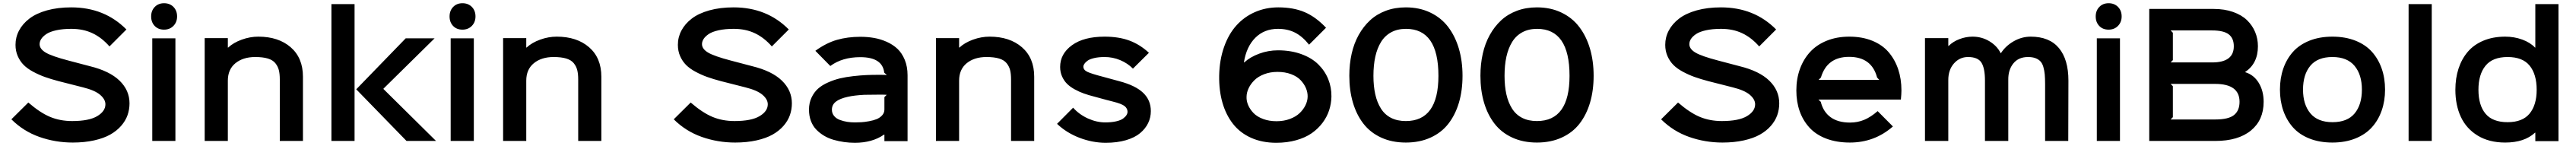

<svg xmlns="http://www.w3.org/2000/svg" viewBox="-20 -865 15813 896"><path d="M774.9 -231Q774.9 -192.9 762.7 -158.2Q750.5 -123.5 723.4 -92.5Q696.3 -61.5 656.5 -39.1Q616.7 -16.6 557.6 -3.4Q498.5 9.8 426.8 9.8Q319.8 9.8 221.9 -24.7Q124 -59.1 49.8 -132.8L153.8 -235.8Q226.6 -172.9 287.8 -147.5Q349.1 -122.1 422.9 -122.1Q525.9 -122.1 576.4 -152.1Q627 -182.1 627 -225.1Q627 -255.4 594.5 -283.2Q562 -311 488.8 -329.1Q480 -331.5 414.1 -348.1Q348.1 -364.7 338.9 -367.2Q291 -379.9 254.9 -392.8Q218.8 -405.8 183.3 -424.8Q147.9 -443.8 125.5 -466.3Q103 -488.8 89.1 -520.3Q75.2 -551.8 75.2 -589.8Q75.2 -636.7 96.9 -677.7Q118.7 -718.8 160.2 -750.7Q201.7 -782.7 267.8 -801.3Q334 -819.8 417 -819.8Q621.6 -819.8 755.9 -684.1L651.9 -580.1Q604.5 -634.3 547.6 -661.1Q490.7 -688 418 -688Q364.7 -688 325.2 -679.2Q285.6 -670.4 264.4 -656Q243.2 -641.6 233.2 -626Q223.1 -610.4 223.1 -594.2Q223.1 -564.5 260.7 -542.2Q298.3 -520 400.9 -493.2Q430.7 -484.9 530.8 -459Q652.8 -429.2 713.9 -369.9Q774.9 -310.5 774.9 -231Z M1056.6 -629.9V0H914.6V-629.9ZM1066.9 -764.2Q1066.9 -729 1044.4 -706.1Q1022 -683.1 986.8 -683.1Q951.2 -683.1 929.4 -705.8Q907.7 -728.5 907.7 -764.2Q907.7 -799.3 929.7 -822.3Q951.7 -845.2 986.8 -845.2Q1022.5 -845.2 1044.7 -822.5Q1066.9 -799.8 1066.9 -764.2Z M1839.4 -394V0H1697.3V-377.9Q1697.3 -411.6 1691.4 -434.8Q1685.5 -458 1669.9 -477.3Q1654.3 -496.6 1623.8 -505.9Q1593.3 -515.1 1546.4 -515.1Q1471.7 -515.1 1425 -477.1Q1378.4 -439 1378.4 -370.1V0H1236.3V-630.9H1378.4V-573.2H1380.4Q1413.1 -603.5 1463.9 -621.8Q1514.6 -640.1 1565.4 -640.1Q1689 -640.1 1764.2 -575Q1839.4 -509.8 1839.4 -394Z M2156.2 -839.8V0H2014.2V-839.8ZM2333.5 -318.8 2656.2 0H2475.1L2166.5 -316.9L2470.2 -629.9H2647.5L2333.5 -320.8Z M2888.2 -629.9V0H2746.1V-629.9ZM2898.4 -764.2Q2898.4 -729 2876 -706.1Q2853.5 -683.1 2818.4 -683.1Q2782.7 -683.1 2761 -705.8Q2739.3 -728.5 2739.3 -764.2Q2739.3 -799.3 2761.2 -822.3Q2783.2 -845.2 2818.4 -845.2Q2854 -845.2 2876.2 -822.5Q2898.4 -799.8 2898.4 -764.2Z M3670.9 -394V0H3528.8V-377.9Q3528.8 -411.6 3522.9 -434.8Q3517.1 -458 3501.5 -477.3Q3485.8 -496.6 3455.3 -505.9Q3424.8 -515.1 3377.9 -515.1Q3303.2 -515.1 3256.6 -477.1Q3210 -439 3210 -370.1V0H3067.9V-630.9H3210V-573.2H3211.9Q3244.6 -603.5 3295.4 -621.8Q3346.2 -640.1 3397 -640.1Q3520.5 -640.1 3595.7 -575Q3670.9 -509.8 3670.9 -394Z M4840.3 -231Q4840.3 -192.9 4828.1 -158.2Q4815.9 -123.5 4788.8 -92.5Q4761.7 -61.5 4721.9 -39.1Q4682.1 -16.6 4623 -3.4Q4564 9.8 4492.2 9.8Q4385.3 9.8 4287.4 -24.7Q4189.5 -59.1 4115.2 -132.8L4219.2 -235.8Q4292 -172.9 4353.3 -147.5Q4414.6 -122.1 4488.3 -122.1Q4591.3 -122.1 4641.8 -152.1Q4692.4 -182.1 4692.4 -225.1Q4692.4 -255.4 4659.9 -283.2Q4627.4 -311 4554.2 -329.1Q4545.4 -331.5 4479.5 -348.1Q4413.6 -364.7 4404.3 -367.2Q4356.4 -379.9 4320.3 -392.8Q4284.2 -405.8 4248.8 -424.8Q4213.4 -443.8 4190.9 -466.3Q4168.5 -488.8 4154.5 -520.3Q4140.6 -551.8 4140.6 -589.8Q4140.6 -636.7 4162.4 -677.7Q4184.1 -718.8 4225.6 -750.7Q4267.1 -782.7 4333.3 -801.3Q4399.4 -819.8 4482.4 -819.8Q4687 -819.8 4821.3 -684.1L4717.3 -580.1Q4669.9 -634.3 4613 -661.1Q4556.2 -688 4483.4 -688Q4430.2 -688 4390.6 -679.2Q4351.1 -670.4 4329.8 -656Q4308.6 -641.6 4298.6 -626Q4288.6 -610.4 4288.6 -594.2Q4288.6 -564.5 4326.2 -542.2Q4363.8 -520 4466.3 -493.2Q4496.1 -484.9 4596.2 -459Q4718.3 -429.2 4779.3 -369.9Q4840.3 -310.5 4840.3 -231Z M5408.2 -269 5422.4 -283.2Q5412.6 -284.2 5378.9 -284.2Q5318.4 -284.2 5284.2 -283.2Q5222.7 -279.8 5184.1 -271Q5134.8 -260.3 5110.4 -241.2Q5085.9 -222.2 5085.9 -191.9Q5085.9 -169.4 5099.6 -153.1Q5113.3 -136.7 5135.7 -128.7Q5158.2 -120.6 5180.4 -117.2Q5202.6 -113.8 5227.1 -113.8Q5247.6 -113.8 5267.3 -115Q5287.1 -116.2 5314.2 -121.1Q5341.3 -126 5360.8 -134Q5380.4 -142.1 5394.3 -157.2Q5408.2 -172.4 5408.2 -192.9ZM5550.3 -402.8V1H5408.2V-39.1H5406.2Q5334 11.2 5227.1 11.2Q5193.4 11.2 5161.4 6.8Q5129.4 2.4 5096.9 -6.8Q5064.5 -16.1 5037.6 -32.2Q5010.7 -48.3 4989.7 -70.1Q4968.8 -91.8 4957 -123Q4945.3 -154.3 4945.3 -191.9Q4945.3 -232.9 4960.9 -266.1Q4976.6 -299.3 5001 -321Q5025.4 -342.8 5062.5 -359.1Q5099.6 -375.5 5135.5 -384Q5171.4 -392.6 5217 -397.7Q5262.7 -402.8 5297.1 -404.3Q5331.5 -405.8 5373 -405.8Q5411.1 -405.8 5423.3 -404.8L5407.2 -418.9Q5396.5 -514.2 5260.3 -514.2Q5149.4 -514.2 5076.2 -460L4984.4 -553.2Q5051.3 -601.6 5116.9 -620.4Q5182.6 -639.2 5260.3 -639.2Q5304.2 -639.2 5344 -632.3Q5383.8 -625.5 5422.4 -608.4Q5460.9 -591.3 5488.5 -565.2Q5516.1 -539.1 5533.2 -497.6Q5550.3 -456.1 5550.3 -402.8Z M6327.6 -394V0H6185.5V-377.9Q6185.5 -411.6 6179.7 -434.8Q6173.8 -458 6158.2 -477.3Q6142.6 -496.6 6112.1 -505.9Q6081.5 -515.1 6034.7 -515.1Q5960 -515.1 5913.3 -477.1Q5866.7 -439 5866.7 -370.1V0H5724.6V-630.9H5866.7V-573.2H5868.7Q5901.4 -603.5 5952.1 -621.8Q6002.9 -640.1 6053.7 -640.1Q6177.2 -640.1 6252.4 -575Q6327.6 -509.8 6327.6 -394Z M7043.5 -183.1Q7043.5 -144 7026.9 -109.6Q7010.3 -75.2 6977.5 -47.9Q6944.8 -20.5 6890.6 -4.6Q6836.4 11.2 6766.6 11.2Q6685.5 11.2 6605.7 -19.3Q6525.9 -49.8 6467.8 -105L6566.4 -204.1Q6604 -162.1 6657.5 -137.9Q6710.9 -113.8 6763.7 -113.8Q6802.2 -113.8 6830.8 -120.4Q6859.4 -127 6873.5 -137.7Q6887.7 -148.4 6894 -158.7Q6900.4 -168.9 6900.4 -179.2Q6900.4 -198.7 6883.1 -213.4Q6865.7 -228 6808.6 -242.2Q6789.1 -246.6 6696.8 -272Q6660.6 -281.2 6632.3 -291.3Q6604 -301.3 6575.7 -316.9Q6547.4 -332.5 6528.8 -351.1Q6510.3 -369.6 6498.5 -396Q6486.8 -422.4 6486.8 -454.1Q6486.8 -534.7 6559.3 -587.4Q6631.8 -640.1 6759.8 -640.1Q6846.7 -640.1 6911.9 -616Q6977.1 -591.8 7031.7 -541L6933.6 -443.8Q6900.9 -477.1 6855.2 -496.1Q6809.6 -515.1 6759.8 -515.1Q6722.7 -515.1 6695.1 -508.5Q6667.5 -502 6654.3 -491.9Q6641.1 -481.9 6635.3 -472.9Q6629.4 -463.9 6629.4 -456.1Q6629.4 -435.5 6654.5 -423.8Q6679.7 -412.1 6749.5 -394Q6847.7 -367.2 6851.6 -366.2Q6949.2 -340.3 6996.3 -295.4Q7043.5 -250.5 7043.5 -183.1Z M8005.9 -272Q8006.3 -298.3 7995.4 -324.2Q7984.4 -350.1 7963.1 -372.8Q7941.9 -395.5 7904.8 -409.7Q7867.7 -423.8 7820.8 -423.8Q7776.4 -423.8 7739.3 -409.7Q7702.1 -395.5 7679.2 -372.8Q7656.2 -350.1 7643.8 -323.7Q7631.3 -297.4 7630.9 -271Q7629.9 -245.1 7641.1 -219.2Q7652.3 -193.4 7673.8 -171.1Q7695.3 -148.9 7732.2 -135Q7769 -121.1 7814.9 -121.1Q7859.4 -121.1 7896.2 -134.8Q7933.1 -148.4 7956.3 -170.4Q7979.5 -192.4 7992.4 -218.8Q8005.4 -245.1 8005.9 -272ZM8151.9 -272Q8150.9 -228.5 8137.7 -188Q8124.5 -147.5 8097.2 -111.1Q8069.8 -74.7 8031 -47.6Q7992.2 -20.5 7936 -4.6Q7879.9 11.2 7813.5 11.2Q7726.6 11.2 7658.7 -19.3Q7590.8 -49.8 7547.6 -105Q7504.4 -160.2 7482.9 -235.1Q7461.4 -310.1 7462.9 -400.9Q7464.8 -497.1 7492.7 -576.2Q7520.5 -655.3 7568.4 -708.5Q7616.2 -761.7 7682.4 -790.8Q7748.5 -819.8 7825.7 -819.8Q7918.9 -819.8 7987.5 -790.5Q8056.2 -761.2 8118.7 -694.8L8014.6 -590.8Q7973.6 -642.1 7928.2 -665Q7882.8 -688 7823.7 -688Q7739.7 -688 7684.8 -633.3Q7629.9 -578.6 7614.7 -481.9H7616.7Q7652.8 -515.1 7708.5 -535.6Q7764.2 -556.2 7823.7 -556.2Q7902.8 -556.2 7966.8 -533Q8030.8 -509.8 8071 -470.2Q8111.3 -430.7 8132.1 -379.6Q8152.8 -328.6 8151.9 -272Z M8808.6 -399.9Q8808.6 -688 8609.4 -688Q8557.6 -688 8518.8 -667Q8480 -646 8456.3 -607.4Q8432.6 -568.8 8421.1 -516.8Q8409.7 -464.8 8409.7 -399.9Q8409.7 -336.4 8420.9 -286.4Q8432.1 -236.3 8455.6 -199Q8479 -161.6 8517.6 -141.8Q8556.2 -122.1 8608.4 -122.1Q8808.6 -122.1 8808.6 -399.9ZM8956.5 -399.9Q8956.5 -310.1 8934.6 -235.6Q8912.6 -161.1 8870.1 -106.2Q8827.6 -51.3 8760.7 -20.8Q8693.8 9.8 8608.4 9.8Q8523.4 9.8 8457 -20.8Q8390.6 -51.3 8348.1 -106.2Q8305.7 -161.1 8283.7 -235.6Q8261.7 -310.1 8261.7 -399.9Q8261.7 -471.2 8275.9 -534.7Q8290 -598.1 8319.1 -650.4Q8348.1 -702.6 8389.2 -740.5Q8430.2 -778.3 8486.1 -799.1Q8542 -819.8 8608.4 -819.8Q8692.4 -819.8 8759 -787.8Q8825.7 -755.9 8868.7 -699.2Q8911.6 -642.6 8934.1 -566.4Q8956.5 -490.2 8956.5 -399.9Z M9613.3 -399.9Q9613.3 -688 9414.1 -688Q9362.3 -688 9323.5 -667Q9284.7 -646 9261 -607.4Q9237.3 -568.8 9225.8 -516.8Q9214.4 -464.8 9214.4 -399.9Q9214.4 -336.4 9225.6 -286.4Q9236.8 -236.3 9260.3 -199Q9283.7 -161.6 9322.3 -141.8Q9360.8 -122.1 9413.1 -122.1Q9613.3 -122.1 9613.3 -399.9ZM9761.2 -399.9Q9761.2 -310.1 9739.3 -235.6Q9717.3 -161.1 9674.8 -106.2Q9632.3 -51.3 9565.4 -20.8Q9498.5 9.8 9413.1 9.8Q9328.1 9.8 9261.7 -20.8Q9195.3 -51.3 9152.8 -106.2Q9110.4 -161.1 9088.4 -235.6Q9066.4 -310.1 9066.4 -399.9Q9066.4 -471.2 9080.6 -534.7Q9094.7 -598.1 9123.8 -650.4Q9152.8 -702.6 9193.8 -740.5Q9234.9 -778.3 9290.8 -799.1Q9346.7 -819.8 9413.1 -819.8Q9497.1 -819.8 9563.7 -787.8Q9630.4 -755.9 9673.3 -699.2Q9716.3 -642.6 9738.8 -566.4Q9761.2 -490.2 9761.2 -399.9Z M10900.4 -231Q10900.4 -192.9 10888.2 -158.2Q10876 -123.5 10848.9 -92.5Q10821.8 -61.5 10782 -39.1Q10742.2 -16.6 10683.1 -3.4Q10624 9.8 10552.2 9.8Q10445.3 9.8 10347.4 -24.7Q10249.5 -59.1 10175.3 -132.8L10279.3 -235.8Q10352.1 -172.9 10413.3 -147.5Q10474.6 -122.1 10548.3 -122.1Q10651.4 -122.1 10701.9 -152.1Q10752.4 -182.1 10752.4 -225.1Q10752.4 -255.4 10720 -283.2Q10687.5 -311 10614.3 -329.1Q10605.5 -331.5 10539.6 -348.1Q10473.6 -364.7 10464.4 -367.2Q10416.5 -379.9 10380.4 -392.8Q10344.2 -405.8 10308.8 -424.8Q10273.4 -443.8 10251 -466.3Q10228.5 -488.8 10214.6 -520.3Q10200.7 -551.8 10200.7 -589.8Q10200.7 -636.7 10222.4 -677.7Q10244.1 -718.8 10285.6 -750.7Q10327.1 -782.7 10393.3 -801.3Q10459.5 -819.8 10542.5 -819.8Q10747.1 -819.8 10881.3 -684.1L10777.3 -580.1Q10730 -634.3 10673.1 -661.1Q10616.2 -688 10543.5 -688Q10490.2 -688 10450.7 -679.2Q10411.1 -670.4 10389.9 -656Q10368.7 -641.6 10358.6 -626Q10348.6 -610.4 10348.6 -594.2Q10348.6 -564.5 10386.2 -542.2Q10423.8 -520 10526.4 -493.2Q10556.2 -484.9 10656.2 -459Q10778.3 -429.2 10839.4 -369.9Q10900.4 -310.5 10900.4 -231Z M11142.1 -375H11514.2L11501 -389.2Q11467.8 -516.1 11329.1 -516.1Q11193.8 -516.1 11156.2 -389.2ZM11650.4 -310.1Q11650.4 -289.1 11647 -253.9H11141.1L11155.3 -240.2Q11170.4 -178.7 11215.6 -145.8Q11260.7 -112.8 11335 -112.8Q11381.3 -112.8 11421.9 -129.6Q11462.4 -146.5 11504.4 -183.1L11598.1 -88.9Q11485.4 9.8 11334 9.8Q11252 9.8 11188.2 -14.6Q11124.5 -39.1 11085 -82.8Q11045.4 -126.5 11025.4 -183.8Q11005.4 -241.2 11005.4 -310.1Q11005.4 -381.3 11027.3 -441.7Q11049.3 -502 11089.8 -546.1Q11130.4 -590.3 11192.1 -615.2Q11253.9 -640.1 11330.1 -640.1Q11409.2 -640.1 11471.2 -615Q11533.2 -589.8 11571.8 -544.7Q11610.4 -499.5 11630.4 -440.2Q11650.4 -380.9 11650.4 -310.1Z M12675.3 -370.1 12674.3 0H12532.2V-348.1Q12532.2 -383.8 12530 -408Q12527.8 -432.1 12521.5 -454.1Q12515.1 -476.1 12503.4 -488.5Q12491.7 -501 12472.9 -508.1Q12454.1 -515.1 12427.2 -515.1Q12369.1 -515.1 12337.2 -475.6Q12305.2 -436 12306.2 -375V0H12163.1V-370.1Q12163.1 -446.3 12141.4 -480.7Q12119.6 -515.1 12059.1 -515.1Q12007.8 -515.1 11972.9 -475.8Q11938 -436.5 11938 -374V0H11794.9V-630.9H11938V-583H11939.9Q11966.8 -609.9 12006.6 -625Q12046.4 -640.1 12086.9 -640.1Q12143.6 -640.1 12190.4 -611.8Q12237.3 -583.5 12259.3 -539.1H12261.2Q12289.6 -583 12339.1 -611.6Q12388.7 -640.1 12443.8 -640.1Q12558.6 -640.1 12616.9 -570.1Q12675.3 -500 12675.3 -370.1Z M12991.7 -629.9V0H12849.6V-629.9ZM13002 -764.2Q13002 -729 12979.5 -706.1Q12957 -683.1 12921.9 -683.1Q12886.2 -683.1 12864.5 -705.8Q12842.8 -728.5 12842.8 -764.2Q12842.8 -799.3 12864.7 -822.3Q12886.7 -845.2 12921.9 -845.2Q12957.5 -845.2 12979.7 -822.5Q13002 -799.8 13002 -764.2Z M13725.6 -240.2Q13725.6 -350.1 13575.7 -350.1H13302.7L13316.4 -335.9V-146L13302.7 -131.8H13576.7Q13658.2 -131.8 13691.9 -159.2Q13725.6 -186.5 13725.6 -240.2ZM13690.4 -581.1Q13690.4 -630.4 13659.2 -654.3Q13627.9 -678.2 13557.6 -678.2H13302.7L13316.4 -664.1V-496.1L13302.7 -481.9H13557.6Q13690.4 -481.9 13690.4 -581.1ZM13873.5 -240.2Q13873.5 -127.9 13795.4 -64Q13717.3 0 13576.7 0H13171.4V-810.1H13567.4Q13633.8 -810.1 13686.3 -791.5Q13738.8 -772.9 13771.5 -741.2Q13804.2 -709.5 13821.3 -668.5Q13838.4 -627.4 13838.4 -581.1Q13838.4 -475.6 13760.7 -423.8V-421.9Q13813.5 -405.8 13843.5 -356.4Q13873.5 -307.1 13873.5 -240.2Z M14476.6 -314.9Q14476.6 -406.7 14431.4 -460.9Q14386.2 -515.1 14295.4 -515.1Q14204.6 -515.1 14159.9 -461.2Q14115.2 -407.2 14115.2 -314.9Q14115.2 -223.6 14160.4 -169.4Q14205.6 -115.2 14296.4 -115.2Q14387.2 -115.2 14431.9 -168.9Q14476.6 -222.7 14476.6 -314.9ZM14618.7 -314.9Q14618.7 -245.6 14598.1 -186.8Q14577.6 -127.9 14538.1 -84Q14498.5 -40 14436.3 -15.1Q14374 9.8 14295.4 9.8Q14216.3 9.8 14154.3 -14.9Q14092.3 -39.6 14053.2 -83.7Q14014.2 -127.9 13993.9 -186.5Q13973.6 -245.1 13973.6 -314.9Q13973.6 -384.8 13993.9 -443.6Q14014.2 -502.4 14053.2 -546.4Q14092.3 -590.3 14154.3 -615.2Q14216.3 -640.1 14295.4 -640.1Q14374.5 -640.1 14436.8 -615.5Q14499 -590.8 14538.3 -546.9Q14577.6 -502.9 14598.1 -444.1Q14618.7 -385.3 14618.7 -314.9Z M14905.3 -839.8V0H14763.2V-839.8Z M15549.3 -314Q15549.3 -408.7 15506.3 -461.9Q15463.4 -515.1 15371.1 -515.1Q15278.8 -515.1 15235.4 -461.7Q15191.9 -408.2 15191.9 -314Q15191.9 -219.7 15235.1 -167.5Q15278.3 -115.2 15371.1 -115.2Q15462.4 -115.2 15505.9 -168Q15549.3 -220.7 15549.3 -314ZM15683.1 -839.8V1H15541V-50.8H15539.1Q15474.1 9.8 15356 9.8Q15257.3 9.8 15187.5 -32.7Q15117.7 -75.2 15084 -147.5Q15050.3 -219.7 15050.3 -314Q15050.3 -384.8 15069.6 -443.8Q15088.9 -502.9 15126.2 -546.9Q15163.6 -590.8 15222.4 -615.5Q15281.2 -640.1 15356 -640.1Q15411.6 -640.1 15460.4 -622.3Q15509.3 -604.5 15539.1 -573.2H15541V-839.8Z"/></svg>

Font: Sinkin Sans 600 SemiBold
Style: Regular
Weight: 600
Designer: Keith Bates
Foundry: K-Type
Version: Sinkin Sans (version 1.0)  by Keith Bates   •   © 2014   www